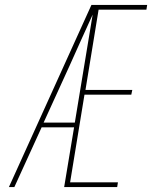

<svg xmlns="http://www.w3.org/2000/svg" viewBox="-20 -755 640 775"><path d="M16 0 349 -735H574L571 -716H378L325 -392H514L510 -373H321L263 -19H456L453 0H239L279 -241H148L38 0ZM156 -260H282L354 -696Q330 -644 307 -592.5Q284 -541 261 -490Z"/></svg>

Font: Iosevka Thin Extended
Style: Italic
Weight: 100
Width: 7
Italic angle: -9°
Monospace: yes
Designer: Belleve Invis
Foundry: Belleve Invis
Version: Version 32.5.0; ttfautohint (v1.8.4)